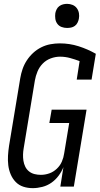

<svg xmlns="http://www.w3.org/2000/svg" viewBox="-20 -968 517 996"><path d="M150 8Q124 8 101 0.5Q78 -7 61.5 -24Q45 -41 35.5 -63.5Q26 -86 23 -110.5Q20 -135 21.5 -160.5Q23 -186 27 -212L85 -562Q89 -586 97 -609.5Q105 -633 119 -654.5Q133 -676 152 -693.5Q171 -711 194 -722.5Q217 -734 241.5 -738.5Q266 -743 290 -743Q341 -743 388 -728Q435 -713 477 -689L455 -555H378L393 -651Q369 -660 343.5 -667Q318 -674 291 -674Q267 -674 243 -665Q219 -656 201.5 -638Q184 -620 174.5 -597Q165 -574 161 -551L103 -200Q100 -183 99.5 -166.5Q99 -150 101.5 -134Q104 -118 111 -103.5Q118 -89 130.5 -79Q143 -69 159 -65Q175 -61 192 -61Q214 -61 235.5 -68.5Q257 -76 274.5 -92.5Q292 -109 301 -130Q310 -151 313 -173L339 -330H236L248 -399H429L363 0H293L309 -101Q300 -78 284 -56.5Q268 -35 246.5 -20Q225 -5 199.5 1.5Q174 8 150 8ZM328 -823Q313 -823 299.5 -828Q286 -833 277.5 -844.5Q269 -856 267 -870.5Q265 -885 267 -900Q269 -910 274 -920Q279 -930 288 -936.5Q297 -943 307.5 -945.5Q318 -948 328 -948Q343 -948 356.5 -942.5Q370 -937 378.5 -925.5Q387 -914 389.5 -899.5Q392 -885 389 -870Q387 -860 382 -850Q377 -840 368 -833.5Q359 -827 348.5 -825Q338 -823 328 -823Z"/></svg>

Font: Iosevka QP
Style: Italic
Weight: 400
Italic angle: -9°
Designer: Belleve Invis
Foundry: Belleve Invis
Version: Version 20.0.0; ttfautohint (v1.8.4)